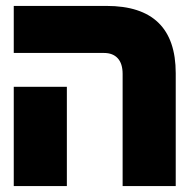

<svg xmlns="http://www.w3.org/2000/svg" viewBox="-20 -629 640 649"><path d="M331.5 -450H26.5V-609H340Q574 -609 574 -381.5V0H394.5V-379Q394.5 -414 378 -432Q361.5 -450 331.5 -450ZM26.5 -335.5H206V0H26.5Z"/></svg>

Font: JuliaMono Black
Style: Regular
Weight: 900
Monospace: yes
Designer: cormullion
Foundry: corm
Version: Version 0.054; ttfautohint (v1.8.4)